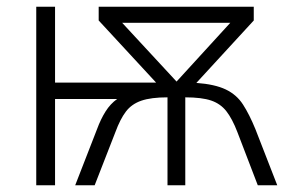

<svg xmlns="http://www.w3.org/2000/svg" viewBox="-20 -552 849 572"><path d="M736 -532V-491L565 -305Q620 -301 652.5 -285.5Q685 -270 704 -240.5Q723 -211 741 -167L806 0H748L687 -159Q672 -198 654.5 -220.5Q637 -243 609 -252.5Q581 -262 532 -262V0H479V-262Q430 -262 401 -252Q372 -242 355 -219.5Q338 -197 324 -159L262 0H204L269 -167Q280 -197 294.5 -220Q309 -243 329 -257H144V0H88V-532H144V-306H445L274 -491V-532ZM666 -484H344L506 -309Z"/></svg>

Font: RS Noto Sans Light
Style: Regular
Weight: 300
Designer: Monotype Design Team
Foundry: Monotype Imaging Inc.
Version: Version 3.10